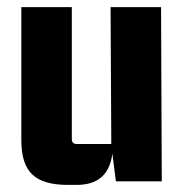

<svg xmlns="http://www.w3.org/2000/svg" viewBox="-20 -510 525 540"><path d="M196 10H170Q102 10 71 -19Q40 -48 40 -115V-490H182V-119Q182 -105 196 -105H293L291 -490H433L435 0H306L296 -78Q285 10 196 10Z"/></svg>

Font: Gemunu Libre ExtraBold
Style: Regular
Weight: 800
Designer: Puspanada Ekanayake, Sola Matas, Pathum Egodawatta, Kosala Senevirathne
Foundry: mooniak
Version: Version 1.100